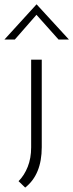

<svg xmlns="http://www.w3.org/2000/svg" viewBox="-42 -661 332 869"><path d="M72 188 42 159Q68 133 83.5 94Q99 55 99 6V-391H147V5Q147 129 72 188ZM223 -482 123 -594 25 -482H-22L123 -641H124L270 -482Z"/></svg>

Font: Synthetic Light
Style: Regular
Weight: 300
Designer: Santiago Orozco
Foundry: Typemade
Version: Version 2.000; ttfautohint (v1.8.4.7-5d5b)